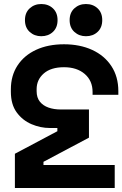

<svg xmlns="http://www.w3.org/2000/svg" viewBox="-20 -934 608 954"><path d="M568 -481V-463H440V-477Q440 -533 401 -566.5Q362 -600 298 -600Q233 -600 197.5 -569Q162 -538 162 -491V-481Q162 -449 178 -429Q194 -409 221 -399.5Q248 -390 282 -390H422V-250L196 -130V-114H550V0H54V-170L265 -282V-298H228Q181 -298 136.5 -317Q92 -336 63 -375.5Q34 -415 34 -478V-490Q34 -558 67 -608.5Q100 -659 159.5 -686.5Q219 -714 298 -714Q377 -714 438 -686Q499 -658 533.5 -605.5Q568 -553 568 -481ZM326 -834Q326 -871 349.5 -892.5Q373 -914 407 -914Q442 -914 465 -892.5Q488 -871 488 -834Q488 -797 465 -775.5Q442 -754 407 -754Q373 -754 349.5 -775.5Q326 -797 326 -834ZM104 -834Q104 -871 127.5 -892.5Q151 -914 185 -914Q220 -914 243 -892.5Q266 -871 266 -834Q266 -797 243 -775.5Q220 -754 185 -754Q151 -754 127.5 -775.5Q104 -797 104 -834Z"/></svg>

Font: Space 7353
Style: Regular
Weight: 400
Designer: Christine Claussen + Ruben Lyon  (Space 7353)
Version: Version 1.000;FEAKit 1.0